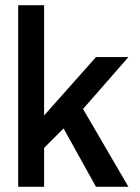

<svg xmlns="http://www.w3.org/2000/svg" viewBox="-20 -720 540 740"><path d="M350 0H475L300 -300L475 -500H350L150 -275V-700H50V0H150V-150L225 -225Z"/></svg>

Font: LS-VG5000
Style: Regular
Weight: 400
Designer: Justin Bihan, 2021
Foundry: Justin Bihan, 2021
Version: Version 1.000;Glyphs 3.1.2 (3151)